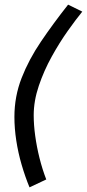

<svg xmlns="http://www.w3.org/2000/svg" viewBox="-20 -764 374 826"><path d="M42 -261Q42 -349 73 -428.5Q104 -508 156.5 -585.5Q209 -663 273 -744L334 -714Q307 -681 271.5 -631Q236 -581 202.5 -520.5Q169 -460 147 -395Q125 -330 125 -268Q125 -227 131.5 -179.5Q138 -132 150 -84Q162 -36 179 8L107 42Q88 -4 73 -55.5Q58 -107 50 -159.5Q42 -212 42 -261Z"/></svg>

Font: Raleway Thin Medium
Style: Italic
Weight: 500
Italic angle: -12°
Version: Version 4.026